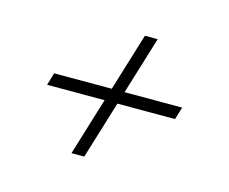

<svg xmlns="http://www.w3.org/2000/svg" viewBox="-67 -538 692 580"><g transform="rotate(15 279.0 -248.0)"><path d="M198 -47.5 320.5 -447.5H360.5L238 -47.5ZM85 -267H485.5L473.5 -228H73.5Z"/></g></svg>

Font: Newsreader 60pt Medium
Style: Italic
Weight: 500
Italic angle: -17°
Designer: Hugues Gentile
Foundry: Production Type
Version: Version 1.003